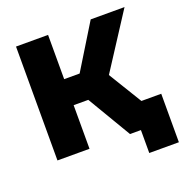

<svg xmlns="http://www.w3.org/2000/svg" viewBox="-146 -834 1075 1109"><g transform="rotate(-20 391.5 -279.5)"><path d="M358 -268H268V0H71V-700H268V-428H363L530 -700H738L519 -362L740 0H517ZM766 -157V141H584V0H517V-157Z"/></g></svg>

Font: Montserrat Alternates ExtraBold
Style: Regular
Weight: 800
Designer: Julieta Ulanovsky
Foundry: Julieta Ulanovsky
Version: Version 7.200